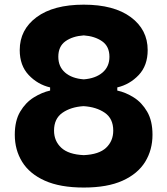

<svg xmlns="http://www.w3.org/2000/svg" viewBox="-20 -802 728 836"><path d="M344.7 14.6Q241.7 14.6 175 -15.4Q108.4 -45.4 76.4 -97.4Q44.4 -149.4 44.4 -215.3Q44.4 -276.4 67.9 -315.9Q91.3 -355.5 127 -377.7Q162.6 -399.9 198.2 -407.7V-421.4Q144 -434.1 105 -475.3Q65.9 -516.6 65.9 -584Q65.9 -672.9 139.4 -727.3Q212.9 -781.7 344.7 -781.7Q476.1 -781.7 549.6 -727.3Q623 -672.9 623 -584Q623 -516.6 584 -475.3Q544.9 -434.1 490.7 -421.4V-407.7Q527.3 -399.9 562.5 -377.7Q597.7 -355.5 620.8 -315.7Q644 -275.9 644 -215.3Q644 -149.4 612.1 -97.4Q580.1 -45.4 513.9 -15.4Q447.8 14.6 344.7 14.6ZM344.7 -456.5Q396 -460.4 426.3 -486.1Q456.5 -511.7 456.5 -554.7Q456.5 -600.1 424.6 -622.3Q392.6 -644.5 344.7 -647.9Q295.9 -644.5 264.9 -622.3Q233.9 -600.1 233.9 -554.7Q233.9 -511.7 263.4 -486.1Q293 -460.4 344.7 -456.5ZM344.7 -126.5Q411.1 -129.4 442.1 -158.7Q473.1 -188 473.1 -233.4Q473.1 -285.6 436.3 -311Q399.4 -336.4 343.8 -339.8Q288.6 -336.4 252 -311Q215.3 -285.6 215.3 -233.4Q215.3 -188 246.8 -158.7Q278.3 -129.4 344.7 -126.5Z"/></svg>

Font: Pinar DS1 Bold
Style: Regular
Weight: 700
Designer: Amin Abedi
Version: Version 3.000